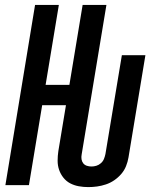

<svg xmlns="http://www.w3.org/2000/svg" viewBox="-20 -755 640 783"><path d="M340 8Q320 8 301 4.5Q282 1 266 -7.5Q250 -16 238.5 -30.5Q227 -45 221 -62.5Q215 -80 215 -99.5Q215 -119 218 -139L249 -326H152L98 0H2L123 -735H220L166 -409H263L317 -735H414L313 -125Q311 -115 312.5 -105.5Q314 -96 319.5 -89Q325 -82 334 -79Q343 -76 353 -76Q363 -76 373 -79Q383 -82 391.5 -89.5Q400 -97 404 -107Q408 -117 410 -127L477 -530H573L504 -113Q501 -95 494 -77.5Q487 -60 474.5 -45.5Q462 -31 446 -20Q430 -9 412 -3Q394 3 376 5.5Q358 8 340 8Z"/></svg>

Font: Iosevka Curly MdExObl
Style: Regular
Weight: 500
Width: 7
Italic angle: -9°
Monospace: yes
Designer: Belleve Invis
Foundry: Belleve Invis
Version: Version 11.1.0; ttfautohint (v1.8.3)